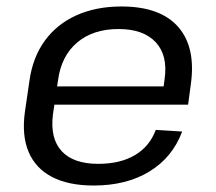

<svg xmlns="http://www.w3.org/2000/svg" viewBox="-20 -568 672 596"><path d="M270.8 7.9Q192.7 7.9 141.6 -18.7Q90.5 -45.2 68.8 -96.4Q47.1 -147.6 57.4 -221.4L71.6 -318.6Q81.9 -390.7 119.3 -441.9Q156.6 -493.1 217.4 -520.5Q278.2 -547.9 357.1 -547.9Q477.4 -547.9 533.2 -484.4Q588.9 -420.8 572.1 -304.5L563.9 -243H132.1L140.3 -299.8H501.3L485 -277.6L491.1 -323.5Q501.3 -396.4 463.2 -437.1Q425 -477.9 348 -477.9Q269.1 -477.9 219.7 -436.2Q170.3 -394.5 160.2 -319.3L144.3 -212.7Q135.1 -138.5 171.4 -98.9Q207.7 -59.4 284.9 -59.4Q353.1 -59.4 399 -86.6Q444.8 -113.8 463.5 -164.8L545.5 -159.7Q515.4 -79.3 444 -35.7Q372.6 7.9 270.8 7.9Z"/></svg>

Font: Pathway Extreme 8pt Thin 12pt
Style: Italic
Weight: 100
Italic angle: -8°
Version: Version 1.001;gftools[0.9.26]